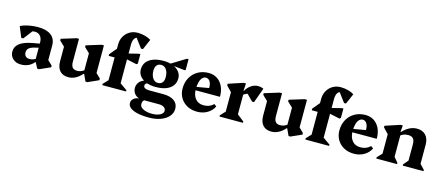

<svg xmlns="http://www.w3.org/2000/svg" viewBox="-62 -1511 5745 2497"><g transform="rotate(15 2810.5 -263.0)"><path d="M412 12.8 372.2 -62.2H359.8V-323.4Q359.8 -380.6 332.5 -412.7Q305.2 -444.8 256 -444.8Q228 -444.8 203.3 -431.1Q178.6 -417.4 163.6 -393L164.8 -489H263L134 -320.8H107.6L48.6 -463.6Q73.2 -478 111.9 -489Q150.6 -500 195.5 -506.4Q240.4 -512.8 283.4 -512.8Q399.2 -512.8 460.5 -465.6Q521.8 -418.4 521.8 -328.4V-100.2L479.2 -174L582.2 -74.2V-52L437 12.8ZM190.6 15.2Q124.8 15.2 82.9 -22.8Q41 -60.8 41 -121Q41 -252 260.8 -293L383.2 -315.6V-262L308.8 -243.6Q256.6 -231.2 233.2 -210Q209.8 -188.8 209.8 -154.6Q209.8 -120.8 228.4 -102.2Q247 -83.6 279.8 -83.6Q336.2 -83.6 374.8 -116.2V-62.2H363.8Q333.4 -24.4 289.1 -4.6Q244.8 15.2 190.6 15.2Z M828.6 15.2Q754 15.2 713.9 -29.7Q673.8 -74.6 673.8 -158.8V-402.6L716.8 -312.4L605.4 -419.6V-441.8L804.8 -503.2H835.8V-197.8Q835.8 -143.6 855.5 -119.2Q875.2 -94.8 918.8 -94.8Q948.4 -94.8 975.3 -106.3Q1002.2 -117.8 1024.6 -139V-81H1013.2Q972.2 -33.4 926 -9.1Q879.8 15.2 828.6 15.2ZM1061.6 12.8 1019 -79.4H1009.2V-404.2L1052.2 -314L939.8 -421.2V-443.4L1140.2 -504.8H1171.2V-100.2L1128.6 -174L1231.6 -74.2V-52L1086.6 12.8Z M1284.2 0V-17.2L1362.2 -99.6L1346.2 -71.6V-457.8L1389.2 -389.2H1266.4V-411.4L1346.2 -506.8V-564.2Q1346.2 -625 1373.6 -673.2Q1401 -721.4 1447.9 -749.2Q1494.8 -777 1554.2 -777Q1603.6 -777 1651.9 -764.6Q1700.2 -752.2 1734.6 -729.8L1673.8 -589.2H1647.4L1534.6 -740.2H1658.2V-682Q1642 -699.6 1623 -707.2Q1604 -714.8 1576.4 -714.8Q1544.8 -714.8 1526.5 -685.8Q1508.2 -656.8 1508.2 -605V-65.6L1492.4 -96.4L1604.2 -17.2V0ZM1642.2 -377.8 1444.4 -420.4V-469.4L1638.4 -517.6H1658.4V-390.2Z M1976.4 251Q1885.8 251 1822.3 236.5Q1758.8 222 1725.2 195.1Q1691.6 168.2 1691.6 130.2Q1691.6 96.2 1718.6 72.2Q1745.6 48.2 1787.2 44.6V7.8H1861.6V49.6Q1838.2 65.8 1838.2 106.6Q1838.2 145 1884.9 169Q1931.6 193 2005.6 193Q2069.6 193 2112 170.5Q2154.4 148 2154.4 114.2Q2154.4 84.6 2129.5 67.1Q2104.6 49.6 2061.2 49.6H1838.6Q1778.4 49.6 1740.6 14.4Q1702.8 -20.8 1702.8 -77Q1702.8 -107.8 1716.8 -133.9Q1730.8 -160 1755.1 -177.8Q1779.4 -195.6 1809.8 -199.6L1855.6 -173.8Q1836.2 -173.8 1825 -163.9Q1813.8 -154 1813.8 -136.2Q1813.8 -114.2 1833.8 -103.1Q1853.8 -92 1892.8 -92H2079Q2174.8 -92 2227.9 -53.9Q2281 -15.8 2281 53Q2281 110.6 2242 155.5Q2203 200.4 2134.6 225.7Q2066.2 251 1976.4 251ZM1956.8 -155.8Q1885.8 -155.8 1831.1 -177.8Q1776.4 -199.8 1745.7 -238.3Q1715 -276.8 1715 -326.8Q1715 -385.6 1745.8 -426.6Q1776.6 -467.6 1834.8 -489.4Q1893 -511.2 1975.4 -511.2Q2046.4 -511.2 2101.1 -489.2Q2155.8 -467.2 2186.5 -428.7Q2217.2 -390.2 2217.2 -340.2Q2217.2 -282.4 2186.4 -240.9Q2155.6 -199.4 2097.4 -177.6Q2039.2 -155.8 1956.8 -155.8ZM1972.8 -214.4Q2012.8 -214.4 2033.7 -239.4Q2054.6 -264.4 2054.6 -312.6Q2054.6 -375.2 2028.2 -413.9Q2001.8 -452.6 1959.4 -452.6Q1919.4 -452.6 1898.5 -427.6Q1877.6 -402.6 1877.6 -354.4Q1877.6 -292.8 1904.1 -253.6Q1930.6 -214.4 1972.8 -214.4ZM2015.4 -466.8 2258.8 -616.4H2281V-473.2L2271.8 -464.2L2128.4 -480.2V-466.8Z M2563.2 15.2Q2487 15.2 2428.7 -16Q2370.4 -47.2 2337.2 -102.6Q2304 -158 2304 -229.2Q2304 -312.4 2339.6 -375.7Q2375.2 -439 2438 -475.1Q2500.8 -511.2 2582.6 -511.2Q2648.2 -511.2 2697.3 -479.4Q2746.4 -447.6 2774.3 -388.9Q2802.2 -330.2 2802.2 -249.2H2420V-285.2L2637 -323Q2637 -382.4 2616.3 -412.6Q2595.6 -442.8 2562.4 -442.8Q2535.4 -442.8 2514.9 -421.2Q2494.4 -399.6 2483.4 -359.5Q2472.4 -319.4 2472.4 -265.2Q2472.4 -183.2 2512.6 -135.3Q2552.8 -87.4 2622.2 -87.4Q2704.6 -87.4 2756.6 -139.6L2788.2 -115.6Q2759.4 -55.4 2699.5 -20.1Q2639.6 15.2 2563.2 15.2Z M2862.4 0V-17.2L2940.4 -99.6L2924.4 -71.6V-374L2967.4 -299L2854.6 -417V-439.2L3053 -504.8H3084L3077.4 -404.4H3086.4V-71.2L3070.6 -102L3178.4 -17.2V0ZM3070 -337.2 3071.4 -404.4H3082.4Q3110.4 -454.6 3154.4 -483.7Q3198.4 -512.8 3245.4 -512.8Q3286.6 -512.8 3320 -496.4L3247.8 -297.4H3221.4L3106 -414.4L3219.8 -391.6Q3168 -391.6 3130.1 -377.7Q3092.2 -363.8 3070 -337.2Z M3562.6 15.2Q3488 15.2 3447.9 -29.7Q3407.8 -74.6 3407.8 -158.8V-402.6L3450.8 -312.4L3339.4 -419.6V-441.8L3538.8 -503.2H3569.8V-197.8Q3569.8 -143.6 3589.5 -119.2Q3609.2 -94.8 3652.8 -94.8Q3682.4 -94.8 3709.3 -106.3Q3736.2 -117.8 3758.6 -139V-81H3747.2Q3706.2 -33.4 3660 -9.1Q3613.8 15.2 3562.6 15.2ZM3795.6 12.8 3753 -79.4H3743.2V-404.2L3786.2 -314L3673.8 -421.2V-443.4L3874.2 -504.8H3905.2V-100.2L3862.6 -174L3965.6 -74.2V-52L3820.6 12.8Z M4018.2 0V-17.2L4096.2 -99.6L4080.2 -71.6V-457.8L4123.2 -389.2H4000.4V-411.4L4080.2 -506.8V-564.2Q4080.2 -625 4107.6 -673.2Q4135 -721.4 4181.9 -749.2Q4228.8 -777 4288.2 -777Q4337.6 -777 4385.9 -764.6Q4434.2 -752.2 4468.6 -729.8L4407.8 -589.2H4381.4L4268.6 -740.2H4392.2V-682Q4376 -699.6 4357 -707.2Q4338 -714.8 4310.4 -714.8Q4278.8 -714.8 4260.5 -685.8Q4242.2 -656.8 4242.2 -605V-65.6L4226.4 -96.4L4338.2 -17.2V0ZM4376.2 -377.8 4178.4 -420.4V-469.4L4372.4 -517.6H4392.4V-390.2Z M4674.2 15.2Q4598 15.2 4539.7 -16Q4481.4 -47.2 4448.2 -102.6Q4415 -158 4415 -229.2Q4415 -312.4 4450.6 -375.7Q4486.2 -439 4549 -475.1Q4611.8 -511.2 4693.6 -511.2Q4759.2 -511.2 4808.3 -479.4Q4857.4 -447.6 4885.3 -388.9Q4913.2 -330.2 4913.2 -249.2H4531V-285.2L4748 -323Q4748 -382.4 4727.3 -412.6Q4706.6 -442.8 4673.4 -442.8Q4646.4 -442.8 4625.9 -421.2Q4605.4 -399.6 4594.4 -359.5Q4583.4 -319.4 4583.4 -265.2Q4583.4 -183.2 4623.6 -135.3Q4663.8 -87.4 4733.2 -87.4Q4815.6 -87.4 4867.6 -139.6L4899.2 -115.6Q4870.4 -55.4 4810.5 -20.1Q4750.6 15.2 4674.2 15.2Z M5329.6 0V-17.2L5400.4 -100.4L5385.2 -71.6V-299.8Q5385.2 -354 5364.2 -378.4Q5343.2 -402.8 5296.2 -402.8Q5262.2 -402.8 5234.1 -391.7Q5206 -380.6 5182.4 -358.2V-416.2H5193.4Q5283 -512.8 5386.4 -512.8Q5462.2 -512.8 5504.7 -466.6Q5547.2 -420.4 5547.2 -338.2V-71.2L5531.2 -99.4L5609 -17.2V0ZM4973.4 0V-17.2L5051.4 -99.6L5035.4 -71.2V-401.2L5078.4 -299L4965.6 -417V-439.2L5164 -504.8H5195L5188.4 -416.2H5197.4V-71.2L5182.4 -100.2L5253 -17.2V0Z"/></g></svg>

Font: Platypi Light
Style: Regular
Weight: 300
Designer: David Sargent
Foundry: Bolt Cutter Type
Version: Version 1.200